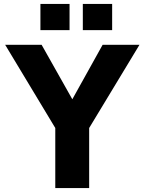

<svg xmlns="http://www.w3.org/2000/svg" viewBox="-20 -949 731 969"><path d="M331 -929H184V-797H331ZM546 -929H398V-797H546ZM684 -723H498L345 -448L190 -723H6L259 -303V0H430V-303Z"/></svg>

Font: United Sans ExtraBold
Style: Regular
Weight: 800
Designer: Pablo Impallari, Rodrigo Fuenzalida (Modified by Dan O. Williams)
Version: Version 1.000;PS 001.000;hotconv 1.0.88;makeotf.lib2.5.64775